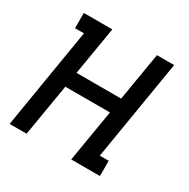

<svg xmlns="http://www.w3.org/2000/svg" viewBox="-126 -647 753 764"><g transform="rotate(30 250.0 -265.0)"><path d="M13 0 89 -460H48V-530H179L142 -309H347L384 -530H463L387 -70H428V0H296L336 -239H131L91 0Z"/></g></svg>

Font: Iosevka Slab
Style: Italic
Weight: 400
Italic angle: -9°
Monospace: yes
Designer: Belleve Invis
Foundry: Belleve Invis
Version: Version 11.1.0; ttfautohint (v1.8.3)